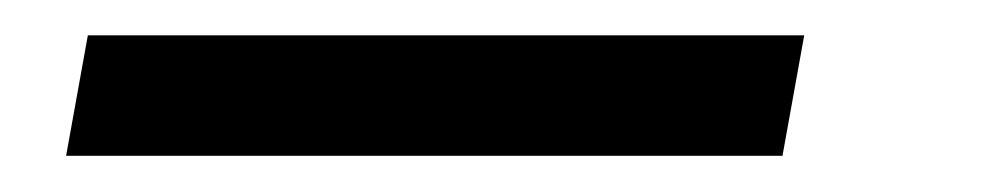

<svg xmlns="http://www.w3.org/2000/svg" viewBox="-20 -292 542 106"><path d="M16.5 -206 28.5 -272.5H424L412 -206Z"/></svg>

Font: Anybody ExtraExpanded Regular
Style: Italic
Weight: 400
Width: 8
Italic angle: -10°
Designer: Tyler Finck
Foundry: Etcetera Type Company
Version: Version 1.010; ttfautohint (v1.8.3) -l 8 -r 50 -G 200 -x 14 